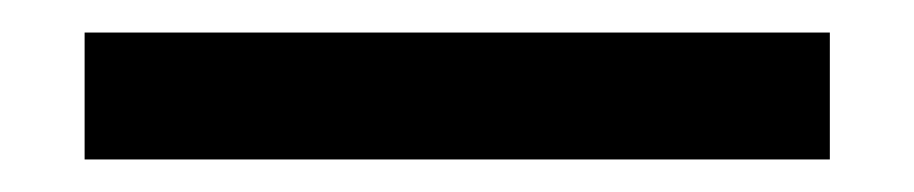

<svg xmlns="http://www.w3.org/2000/svg" viewBox="-20 -788 562 118"><path d="M32 -768H490V-690H32Z"/></svg>

Font: Taviraj Bold
Style: Regular
Weight: 700
Designer: Katatrad Team
Foundry: CadsonDemak
Version: Version 1.030